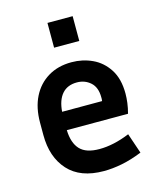

<svg xmlns="http://www.w3.org/2000/svg" viewBox="-110 -801 742 891"><g transform="rotate(-15 260.5 -356.0)"><path d="M464 -29Q412 -8 366 1Q320 10 279 10Q166 10 108 -54Q50 -118 50 -224V-284Q50 -355 76 -407Q102 -459 150 -488Q198 -517 263 -517Q316 -517 362.5 -495.5Q409 -474 438.5 -428.5Q468 -383 468 -312Q468 -291 465 -267.5Q462 -244 455 -218H161Q163 -156 192 -125Q221 -94 285 -94Q319 -94 355.5 -102Q392 -110 431 -126ZM263 -420Q217 -420 191.5 -390.5Q166 -361 162 -306H354Q355 -311 355 -315.5Q355 -320 355 -324Q355 -372 328 -396Q301 -420 263 -420ZM324 -603H203V-722H324Z"/></g></svg>

Font: Inria Sans
Style: Bold
Weight: 700
Designer: Black Foundry Team
Foundry: Black Foundry
Version: Version 1.2; ttfautohint (v1.8.3)